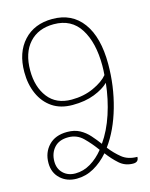

<svg xmlns="http://www.w3.org/2000/svg" viewBox="-112 -800 690 882"><g transform="rotate(-15 233.0 -359.0)"><path d="M385 -381Q361 -357 316.5 -339.5Q272 -322 212 -322Q155 -322 116 -348.5Q77 -375 56.5 -421Q36 -467 36 -525Q36 -618 86.5 -673Q137 -728 223 -728Q316 -728 367 -658.5Q418 -589 418 -462Q418 -357 390 -258.5Q362 -160 312 -92Q336 -61 364.5 -38Q393 -15 437 -15Q437 10 411 10Q373 10 346 -14Q319 -38 295 -70Q263 -33 224.5 -11.5Q186 10 143 10Q96 10 65.5 -18.5Q35 -47 35 -93Q35 -143 66.5 -176Q98 -209 154 -209Q189 -209 214 -195.5Q239 -182 258.5 -160Q278 -138 295 -115Q331 -166 354 -235.5Q377 -305 385 -381ZM214 -347Q272 -347 319 -368.5Q366 -390 388 -417Q390 -440 390 -462Q390 -571 348.5 -637Q307 -703 223 -703Q149 -703 106.5 -656Q64 -609 64 -525Q64 -447 102.5 -397Q141 -347 214 -347ZM63 -93Q63 -58 85.5 -36.5Q108 -15 143 -15Q181 -15 215.5 -35.5Q250 -56 278 -91Q252 -127 223 -155.5Q194 -184 153 -184Q109 -184 86 -158Q63 -132 63 -93Z"/></g></svg>

Font: Noto Serif Armenian Condensed Thin
Style: Regular
Weight: 100
Width: 3
Designer: Monotype Design Team
Foundry: Monotype Imaging Inc.
Version: Version 2.008; ttfautohint (v1.8.4.7-5d5b)